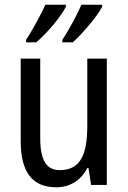

<svg xmlns="http://www.w3.org/2000/svg" viewBox="-20 -786 545 816"><path d="M414 -757V-766H326C312 -732 274 -660 245 -617V-606H289C329 -641 392 -715 414 -757ZM260 -757V-766H173C156 -729 121 -662 91 -617V-606H134C181 -646 238 -714 260 -757ZM434 -537H351V-253C351 -126 321 -63 233 -63C177 -63 151 -106 151 -199V-537H68V-186C68 -62 112 10 219 10C275 10 324 -18 351 -72H356L367 0H434Z"/></svg>

Font: Noto Sans Ethiopic Condensed
Style: Regular
Weight: 400
Width: 3
Designer: Monotype Design Team
Foundry: Monotype Imaging Inc.
Version: Version 2.102